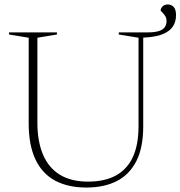

<svg xmlns="http://www.w3.org/2000/svg" viewBox="-20 -830 808 860"><path d="M726 -736Q726 -749 719.5 -759Q713 -769 706.2 -775.2Q699.5 -781.5 699.5 -783Q699.5 -792 708 -801Q716.5 -810 732 -810Q747 -810 757.8 -799Q768.5 -788 768.5 -761.5Q768.5 -735 755.5 -713.2Q742.5 -691.5 710.8 -677.8Q679 -664 621.5 -661.5V-263Q621.5 -169 590.8 -108.5Q560 -48 503.2 -19Q446.5 10 367 10Q284.5 10 226.8 -21Q169 -52 138.8 -116Q108.5 -180 108.5 -277V-661L20.5 -675.5V-685H235V-675.5L147.5 -661V-281Q147.5 -197 172.5 -137.8Q197.5 -78.5 248 -47.5Q298.5 -16.5 374.5 -16.5Q448.5 -16.5 498.8 -43.8Q549 -71 574.8 -126Q600.5 -181 600.5 -265V-661L512 -675.5V-685H642.5Q673 -685 691.2 -690.8Q709.5 -696.5 717.8 -708Q726 -719.5 726 -736Z"/></svg>

Font: Newsreader 36pt ExtraLight
Style: Regular
Weight: 250
Designer: Hugues Gentile
Foundry: Production Type
Version: Version 1.003